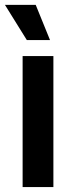

<svg xmlns="http://www.w3.org/2000/svg" viewBox="-25 -760 305 780"><path d="M66.9 0V-532.2H191.9V0ZM-4.9 -740.2H120.1L178.2 -597.2H84Z"/></svg>

Font: Lumene Sans
Style: Bold
Weight: 600
Designer: Deni Anggara
Version: Version 1.003;Glyphs 3.1.2 (3151)